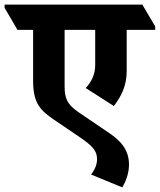

<svg xmlns="http://www.w3.org/2000/svg" viewBox="-85 -646 695 835"><path d="M410 -185C443 -227 466 -275 466 -336V-516H590V-531L534 -626H-65V-612L-9 -516H59V-293C59 -194 94 -164 149 -126L258 -52C317 -12 337 9 337 46C337 67 330 88 311 113L447 169C461 145 476 109 476 70C476 5 439 -34 392 -66L255 -159C206 -193 196 -220 196 -271V-516H329V-363C329 -321 312 -290 288 -263Z"/></svg>

Font: Noto Serif Devanagari SemiCondensed ExtraBold
Style: Regular
Weight: 800
Width: 4
Designer: Universal Thirst, Indian Type Foundry and the Monotype Design Team
Foundry: Monotype Imaging Inc.
Version: Version 2.004